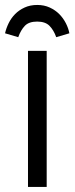

<svg xmlns="http://www.w3.org/2000/svg" viewBox="-30 -740 295 760"><path d="M154.8 0V-538.6H80.8V0ZM117.4 -720.4Q89.4 -720.4 67.3 -710.2Q45.2 -700 29.6 -684.1Q14 -668.2 4.2 -648.1Q-5.6 -628 -10 -608.2L42.2 -592.8Q52 -620.4 68.1 -637.5Q84.2 -654.6 117 -654.6Q149.6 -654.6 166.2 -637.5Q182.8 -620.4 192.6 -592.8L244.6 -608.2Q241 -628 230.7 -648.1Q220.4 -668.2 204.7 -684.1Q189 -700 166.9 -710.2Q144.8 -720.4 117.4 -720.4Z"/></svg>

Font: Secuela Light
Style: Regular
Weight: 300
Designer: Fernando Haro
Foundry: deFharo
Version: Version 1.708